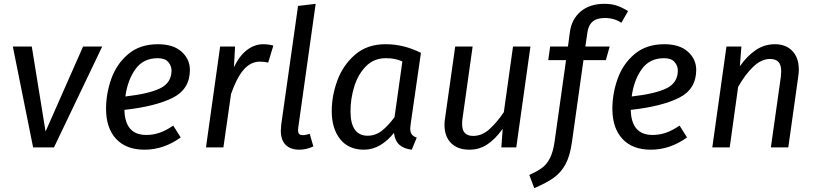

<svg xmlns="http://www.w3.org/2000/svg" viewBox="-20 -770 4264 1003"><path d="M262 0H153L47 -527H146L218 -83L414 -527H514Z M630 -196Q633 -65 744 -65Q781 -65 815 -77Q849 -89 885 -114L924 -52Q835 12 735 12Q639 12 586.5 -44.5Q534 -101 534 -202Q534 -281 561.5 -358.5Q589 -436 650 -487.5Q711 -539 805 -539Q885 -539 928.5 -500Q972 -461 972 -405Q972 -304 882 -259Q792 -214 630 -196ZM876 -402Q876 -426 859 -446Q842 -466 804 -466Q728 -466 687 -408Q646 -350 635 -266Q759 -280 817.5 -309Q876 -338 876 -402Z M1408 -532 1381 -443Q1362 -448 1338 -448Q1289 -448 1252.5 -405.5Q1216 -363 1187 -279L1147 0H1056L1130 -527H1208L1202 -419Q1231 -479 1270.5 -509Q1310 -539 1355 -539Q1380 -539 1408 -532Z M1538 -103Q1537 -98 1537 -90Q1537 -76 1543 -70Q1549 -64 1562 -64Q1577 -64 1598 -71L1617 -5Q1579 12 1544 12Q1498 12 1472.5 -13Q1447 -38 1447 -87Q1447 -96 1449 -118L1537 -739L1629 -750Z M2179 -494 2125 -120Q2123 -104 2123 -98Q2123 -80 2130.5 -69Q2138 -58 2157 -51L2131 12Q2089 7 2066 -14Q2043 -35 2038 -76Q2006 -35 1966 -11.5Q1926 12 1881 12Q1801 12 1757 -43Q1713 -98 1713 -190Q1713 -270 1742.5 -350Q1772 -430 1835 -484.5Q1898 -539 1994 -539Q2043 -539 2087.5 -528Q2132 -517 2179 -494ZM1811 -189Q1811 -124 1834 -92.5Q1857 -61 1900 -61Q1941 -61 1973.5 -86Q2006 -111 2041 -158L2082 -449Q2061 -458 2041.5 -462Q2022 -466 1996 -466Q1933 -466 1891.5 -423.5Q1850 -381 1830.5 -317.5Q1811 -254 1811 -189Z M2302 -118Q2302 -135 2305 -153L2358 -527H2449L2397 -157Q2394 -139 2394 -124Q2394 -90 2408.5 -75Q2423 -60 2452 -60Q2497 -60 2535.5 -94Q2574 -128 2612 -184L2660 -527H2751L2677 0H2599L2606 -97Q2567 -43 2525.5 -15.5Q2484 12 2432 12Q2371 12 2336.5 -22.5Q2302 -57 2302 -118Z M3048 -597 3038 -527H3165L3145 -456H3028L2968 -29Q2958 44 2934.5 87.5Q2911 131 2873.5 158Q2836 185 2771 213L2745 144Q2787 125 2811.5 107Q2836 89 2852.5 57Q2869 25 2877 -29L2937 -456H2844L2854 -527H2947L2957 -602Q2966 -670 3013.5 -710Q3061 -750 3137 -750Q3173 -750 3201 -741Q3229 -732 3261 -712L3226 -651Q3189 -676 3140 -676Q3097 -676 3075 -656.5Q3053 -637 3048 -597Z M3275 -196Q3278 -65 3389 -65Q3426 -65 3460 -77Q3494 -89 3530 -114L3569 -52Q3480 12 3380 12Q3284 12 3231.5 -44.5Q3179 -101 3179 -202Q3179 -281 3206.5 -358.5Q3234 -436 3295 -487.5Q3356 -539 3450 -539Q3530 -539 3573.5 -500Q3617 -461 3617 -405Q3617 -304 3527 -259Q3437 -214 3275 -196ZM3521 -402Q3521 -426 3504 -446Q3487 -466 3449 -466Q3373 -466 3332 -408Q3291 -350 3280 -266Q3404 -280 3462.5 -309Q3521 -338 3521 -402Z M4153 -406Q4153 -390 4150 -370L4098 0H4007L4059 -368Q4061 -390 4061 -397Q4061 -432 4046 -447Q4031 -462 4003 -462Q3957 -462 3914.5 -421Q3872 -380 3836 -316L3792 0H3701L3775 -527H3853L3845 -424Q3884 -479 3929 -509Q3974 -539 4028 -539Q4086 -539 4119.5 -503.5Q4153 -468 4153 -406Z"/></svg>

Font: Fira Sans
Style: Italic
Weight: 400
Italic angle: -8°
Designer: bBox Type GmbH & Carrois Corporate GbR & Edenspiekermann AG
Foundry: bBox Type GmbH & Carrois Corporate GbR & Edenspiekermann AG
Version: Version 4.301